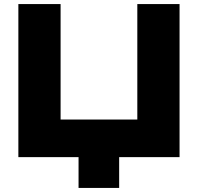

<svg xmlns="http://www.w3.org/2000/svg" viewBox="-20 -770 970 941"><path d="M365 151V-98H564V151ZM746 -184 653 -90V-750H860V0H70V-750H277V-90L184 -184Z"/></svg>

Font: Unbounded
Style: Bold
Weight: 700
Designer: Luke Prowse, Jean-Baptiste Morizot, Fátima Lázaro, Florian Runge
Foundry: NaN
Version: Version 1.700